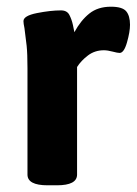

<svg xmlns="http://www.w3.org/2000/svg" viewBox="-20 -551 408 573"><path d="M62 -30V-347Q62 -391 59.5 -414.5Q57 -438 53 -467Q50 -481 50 -488Q50 -504 90.5 -512Q131 -520 162 -520Q180 -520 187 -506.5Q194 -493 197.5 -477Q201 -461 202 -455Q221 -490 246.5 -510.5Q272 -531 311 -531Q345 -531 356.5 -517.5Q368 -504 368 -477Q368 -456 359 -424.5Q350 -393 337 -393Q331 -393 316 -397Q301 -401 290 -401Q263 -401 242.5 -385.5Q222 -370 210 -351V-30Q210 2 150 2H122Q62 2 62 -30Z"/></svg>

Font: Asap-Bold
Style: Bold
Weight: 700
Designer: Pablo Cosgaya
Foundry: Omnibus-Type
Version: Version 2.000; ttfautohint (v1.8)